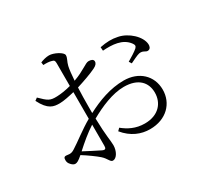

<svg xmlns="http://www.w3.org/2000/svg" viewBox="-160 -990 1321 1247"><g transform="rotate(-30 500.0 -366.0)"><path d="M655 -617C726 -622 803 -618 845 -560C856 -545 856 -537 845 -525C831 -511 785 -483 764 -471L776 -452C797 -462 834 -481 850 -484C884 -490 890 -466 912 -471C927 -474 933 -489 932 -506C928 -566 856 -632 784 -646C742 -655 704 -654 653 -644ZM170 -157C153 -146 141 -141 113 -146C93 -149 88 -141 88 -122C88 -109 92 -98 104 -86C113 -76 123 -70 133 -70C145 -70 158 -76 189 -103C228 -79 280 -41 300 -23C332 5 335 34 355 34C383 34 407 -8 407 -52C407 -87 396 -125 393 -259C473 -304 569 -346 654 -346C762 -346 811 -289 811 -213C811 -135 758 -71 655 -71C587 -71 537 -98 496 -131L479 -114C533 -48 600 -22 666 -22C790 -22 865 -103 865 -204C865 -310 786 -382 674 -382C573 -382 478 -346 392 -301V-348C392 -396 393 -446 395 -491C443 -506 507 -528 545 -547C565 -557 575 -568 575 -583C575 -600 557 -605 539 -605C515 -605 480 -569 398 -540C401 -585 405 -621 410 -643C417 -674 432 -690 432 -712C432 -735 370 -766 336 -766C314 -766 289 -759 270 -751L273 -730C299 -731 317 -730 334 -725C350 -721 354 -716 354 -696V-526C313 -515 277 -510 249 -509C195 -507 183 -517 131 -568L112 -554C156 -466 197 -461 242 -461C271 -461 317 -471 354 -480V-280C288 -243 208 -180 170 -157ZM354 -236V-77C354 -57 347 -49 325 -60C293 -75 245 -101 208 -120C253 -161 305 -205 354 -236Z"/></g></svg>

Font: Noto Serif CJK KR Light
Style: Regular
Weight: 300
Designer: Ryoko NISHIZUKA 西塚涼子 (kana & ideographs); Frank Grießhammer (Latin, Greek & Cyrillic); Wenlong ZHANG 张文龙 (bopomofo); San
Foundry: Adobe
Version: Version 2.001;hotconv 1.1.0;makeotfexe 2.6.0